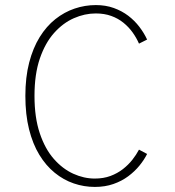

<svg xmlns="http://www.w3.org/2000/svg" viewBox="-20 -726 690 757"><path d="M354 11Q311 11 270.8 -2.8Q230.5 -16.5 195.8 -44.8Q161 -73 135 -115.8Q109 -158.5 94.5 -216.5Q80 -274.5 80 -348Q80 -421.5 95 -479.2Q110 -537 136.5 -579.8Q163 -622.5 198.2 -650.5Q233.5 -678.5 274.2 -692.2Q315 -706 358 -706Q396.5 -706 428.5 -694.5Q460.5 -683 485.8 -663.8Q511 -644.5 529.5 -620.2Q548 -596 560 -570L528 -554Q518 -577 502.8 -598.2Q487.5 -619.5 466.5 -636.5Q445.5 -653.5 418.5 -663.2Q391.5 -673 357.5 -673Q314 -673 271.2 -654.2Q228.5 -635.5 193.2 -596Q158 -556.5 137 -495Q116 -433.5 116 -348Q116 -262.5 136.8 -200.8Q157.5 -139 192.2 -99.5Q227 -60 269 -41Q311 -22 353.5 -22Q388 -22 415.5 -32.2Q443 -42.5 464.5 -59.2Q486 -76 501.8 -96Q517.5 -116 528 -136L560 -119Q548.5 -96 529.8 -73Q511 -50 485.5 -31Q460 -12 427 -0.5Q394 11 354 11Z"/></svg>

Font: Trispace Thin Thin
Style: Regular
Weight: 250
Version: Version 1.210